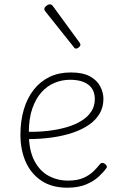

<svg xmlns="http://www.w3.org/2000/svg" viewBox="-20 -856 566 893"><path d="M293 17Q221 17 172.5 -15.5Q124 -48 99.5 -103.5Q75 -159 75 -229Q75 -294 91 -347.5Q107 -401 137.5 -439.5Q168 -478 211 -498.5Q254 -519 309 -519Q365 -519 398 -501Q431 -483 446 -454.5Q461 -426 461 -396Q461 -358 443.5 -328Q426 -298 394.5 -276Q363 -254 319 -239Q275 -224 221.5 -216.5Q168 -209 108 -209V-243Q158 -242 204.5 -247.5Q251 -253 290.5 -264.5Q330 -276 359.5 -294.5Q389 -313 405 -338Q421 -363 421 -395Q421 -439 391 -462Q361 -485 305 -485Q269 -485 234.5 -471Q200 -457 173 -427Q146 -397 130 -350.5Q114 -304 114 -238Q114 -158 139.5 -109Q165 -60 206.5 -38Q248 -16 296 -16Q340 -16 368 -28.5Q396 -41 414.5 -59Q433 -77 446 -94Q451 -99 456.5 -98.5Q462 -98 468 -94Q473 -90 476 -84.5Q479 -79 474 -73Q462 -56 439 -34.5Q416 -13 380 2Q344 17 293 17ZM335 -630Q332 -630 329 -631Q326 -632 324 -636L190 -804Q188 -807 187 -809Q186 -811 186 -814Q186 -819 190.5 -824Q195 -829 201 -832.5Q207 -836 212 -836Q219 -836 225 -829L350 -658Q352 -655 353 -652.5Q354 -650 354 -648Q354 -642 347 -636Q340 -630 335 -630Z"/></svg>

Font: Playwrite BE WAL Thin
Style: Regular
Weight: 250
Version: Version 1.002